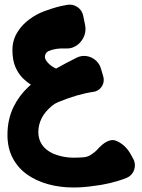

<svg xmlns="http://www.w3.org/2000/svg" viewBox="-20 -580 626 847"><path d="M565.7 116.9 557.7 102.2C549.6 87.5 539.9 74.7 528.4 64.1C526.2 62 524.2 60.3 522.4 58.9C508.7 48.5 496.7 41.9 486.5 39.1C476.3 36.4 464.5 38.3 451.1 44.9C437.7 51.4 422.7 64.2 406.1 83.2C402.5 87.4 394.4 93.7 381.9 102.2C371.6 109.1 360.3 113 347.9 114C333.6 115 318.7 115.6 303.4 115.6C289.8 115.6 275.8 114.3 261.5 111.7C247.1 109 233.3 105.1 220 99.9C206.6 94.7 194.6 87.6 184 78.8C173.3 69.9 164.8 59.1 158.5 46.3C152.3 33.5 149.1 18.7 149.1 2.1C149.1 -18.3 153.8 -38.1 163.2 -57.4C172.6 -76.7 187.8 -95.2 208.8 -112.8C217.1 -119.7 226.2 -125.2 236.3 -129.4C293.1 -153 345.5 -168.2 393.2 -175C396.5 -175.5 399.3 -176.2 401.9 -177C415.2 -181.7 425.1 -190.4 431.7 -203C438.2 -215.7 439.5 -228.9 435.5 -242.6L425.3 -277.4C420.2 -294.8 410.4 -308.6 395.8 -318.9C381.2 -329.2 365.1 -334 347.5 -333.3C337.4 -332.8 327.1 -330 316.7 -324.8C286 -309.5 256.2 -293.7 227.4 -277.5C218.8 -281.3 211.1 -285.9 204.3 -291.1C195.2 -298.2 188 -306 182.8 -314.6C182.6 -315 182.3 -315.5 181.8 -316.2C177.9 -323.3 177.1 -330.7 179.6 -338.3C182.1 -345.9 187.1 -351.4 194.5 -354.7C214.9 -363.9 240.9 -367.7 272.3 -366.2C281.5 -365.7 289.8 -366.8 297.1 -369.2C318 -376.3 334 -389.4 345.2 -408.7C356.3 -427.9 359.7 -448.5 355.2 -470.5L347 -510.8C343.6 -527.2 335 -540 321.1 -549.3C307.2 -558.5 292.1 -561.5 275.8 -558.4C272.2 -557.7 269.3 -557.1 267.2 -556.8C255.9 -554.9 243.4 -552.2 229.7 -548.4C216 -544.7 197.8 -538.7 175 -530.4C152.3 -522.1 130.5 -510.2 109.5 -494.7C88.6 -479.2 71.8 -461.5 59.2 -441.6C43 -417.5 34.8 -390 34.8 -358.8C34.8 -329.6 39.3 -304.7 48.1 -284.1C57 -263.5 68.8 -246.2 83.4 -232.4C93.7 -222.6 104.7 -213.9 116.2 -206.4C112.7 -203.4 109.8 -200.9 107.7 -198.9C107.6 -198.8 107.5 -198.8 107.4 -198.6C107.2 -198.5 107.1 -198.4 107 -198.4C79.1 -172.4 56.9 -143 40.7 -110.3C22.2 -73 12.9 -31.3 12.9 14.6C12.9 53.7 20.6 87.9 36 117.1C51.4 146.4 72.5 170.5 99.4 189.6C126.3 208.6 157.2 223 192.2 232.6C227.1 242.3 264.2 247.1 303.3 247.1C331.6 247.1 359.5 245.1 387.1 241.1C442.1 235 492.3 223 537.6 205.1C545.4 202 552 197.7 557.5 192.2C567.3 182.3 573 170.3 574.7 156.4C576.3 142.4 573.3 129.2 565.7 116.9Z"/></svg>

Font: Qalbi
Style: Regular
Weight: 400
Version: Version 001.000